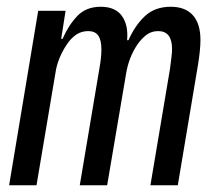

<svg xmlns="http://www.w3.org/2000/svg" viewBox="-20 -548 640 568"><path d="M7 0 93 -516H174L161 -433H165Q183 -474 209 -501Q235 -528 278 -528Q321 -528 340.5 -501Q360 -474 356 -429H360Q380 -474 409.5 -501Q439 -528 485 -528Q528 -528 550.5 -503Q573 -478 573 -430Q573 -415 571 -395.5Q569 -376 566 -358L506 0H425L483 -345Q485 -362 487 -377Q489 -392 489 -403Q489 -456 448 -456Q428 -456 413.5 -445Q399 -434 387 -417Q361 -379 353 -330L297 0H216L274 -345Q280 -378 280 -401Q280 -430 270.5 -443Q261 -456 241 -456Q221 -456 205.5 -445.5Q190 -435 178 -417Q150 -375 144 -332L88 0Z"/></svg>

Font: IBM Plex Mono Text
Style: Italic
Weight: 450
Italic angle: -9°
Monospace: yes
Designer: Mike Abbink, Paul van der Laan, Pieter van Rosmalen
Foundry: Bold Monday
Version: Version 2.1